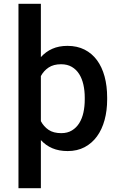

<svg xmlns="http://www.w3.org/2000/svg" viewBox="-20 -777 640 1000"><path d="M538.1 -258.8Q538.1 -201.2 524.7 -151.9Q511.2 -102.5 485.1 -66.7Q459 -30.8 420.7 -10.5Q382.3 9.8 332.5 9.8Q287.1 9.8 252.7 -4.9Q218.3 -19.5 192.9 -47.4V203.1H76.2V-757.3H192.9V-479.5Q218.3 -507.8 252.4 -522.9Q286.6 -538.1 331.5 -538.1Q381.8 -538.1 420.4 -518.6Q459 -499 485.1 -463.6Q511.2 -428.2 524.7 -378.7Q538.1 -329.1 538.1 -269ZM421.4 -269Q421.4 -304.7 414.3 -336.2Q407.2 -367.7 392.3 -391.4Q377.4 -415 354 -428.7Q330.6 -442.4 298.3 -442.4Q258.8 -442.4 233.4 -425.5Q208 -408.7 192.9 -380.9V-146Q207.5 -118.2 232.9 -100.8Q258.3 -83.5 299.3 -83.5Q331.5 -83.5 354.7 -97.7Q377.9 -111.8 392.8 -135.7Q407.7 -159.7 414.6 -191.4Q421.4 -223.1 421.4 -258.8Z"/></svg>

Font: Roboto Mono
Style: Regular
Weight: 500
Designer: Google
Version: Version 2.000986; 2015; ttfautohint (v1.3)